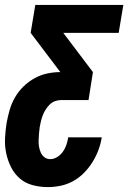

<svg xmlns="http://www.w3.org/2000/svg" viewBox="-29 -540 549 783"><path d="M166 223Q134 223 104 215Q74 207 52 188Q30 169 16.5 142.5Q3 116 -3.5 86Q-10 56 -8.5 24Q-7 -8 -2 -39Q3 -66 10.5 -92Q18 -118 32 -142.5Q46 -167 67 -187.5Q88 -208 113 -221.5Q138 -235 164.5 -240.5Q191 -246 217 -246L96 -406L115 -520H474L455 -406H229L350 -246L332 -132H220Q208 -132 195.5 -127.5Q183 -123 173.5 -113.5Q164 -104 157 -93Q150 -82 145.5 -70Q141 -58 138 -46Q135 -34 133 -22Q131 -8 130 5Q129 18 128.5 31.5Q128 45 130 57.5Q132 70 137 81.5Q142 93 152 101Q162 109 176 109Q191 109 205 100Q219 91 228 78Q237 65 242 50Q247 35 249 20H386Q382 46 372.5 71.5Q363 97 348.5 120.5Q334 144 314 164.5Q294 185 269.5 198.5Q245 212 218.5 217.5Q192 223 166 223Z"/></svg>

Font: Iosevka Term Curly Hv Obl
Style: Regular
Weight: 900
Italic angle: -9°
Designer: Belleve Invis
Foundry: Belleve Invis
Version: Version 32.3.0